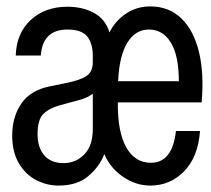

<svg xmlns="http://www.w3.org/2000/svg" viewBox="-20 -560 658 598"><path d="M603 -152Q597 -71 553.5 -26.5Q510 18 448 18Q403 18 363 -9.5Q323 -37 305 -80Q289 -40 254.5 -11Q220 18 162 18Q126 18 93 1Q60 -16 39 -51Q18 -86 18 -138Q18 -196 46.5 -237.5Q75 -279 135 -291L184 -301Q233 -311 251 -324.5Q269 -338 269 -366V-386Q269 -425 251.5 -446.5Q234 -468 190 -468Q113 -468 107 -387H29Q31 -456 75.5 -497.5Q120 -539 190 -539Q237 -539 272.5 -520Q308 -501 321 -459Q338 -494 371.5 -517Q405 -540 448 -540Q506 -540 544.5 -503Q583 -466 599.5 -399Q616 -332 608 -241H347Q346 -150 373 -101.5Q400 -53 450 -53Q517 -53 528 -152ZM444 -468Q401 -468 376 -426Q351 -384 348 -307H537Q537 -387 512 -427.5Q487 -468 444 -468ZM269 -158V-268Q252 -255 225 -248Q198 -241 166 -232Q133 -223 115 -205Q97 -187 97 -143Q97 -100 118 -76Q139 -52 178 -52Q216 -52 242.5 -79Q269 -106 269 -158Z"/></svg>

Font: Fragment Mono
Style: Regular
Weight: 400
Monospace: yes
Designer: Wei Huang based on Nimbus Sans by URW Studio, based on Helvetica by Max Miedinger.
Foundry: Wei Huang
Version: Version 1.021; ttfautohint (v1.8.4.7-5d5b)